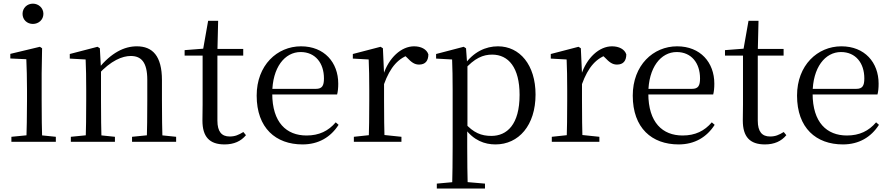

<svg xmlns="http://www.w3.org/2000/svg" viewBox="-20 -788 4948 1067"><path d="M43.3 0H290.3V-27.8L184.5 -38.6H153.1L43.3 -27.8ZM126.3 0H214.7C212.5 -48.6 211.5 -160.9 211.5 -228.5V-380.2L213.9 -519.8L201.7 -528L37.3 -488.6V-463L126.3 -458.9C128.3 -408.8 130.1 -356.4 130.1 -288.8V-228.5C130.1 -160.9 128.3 -48.6 126.3 0ZM162.8 -655C194.2 -655 221.2 -677.9 221.2 -711.1C221.2 -743.7 194.2 -767.7 162.8 -767.7C130.8 -767.7 105.3 -743.7 105.3 -711.1C105.3 -677.9 130.8 -655 162.8 -655Z M373.7 0H618.7V-27.8L514.8 -38.6H482.4L373.7 -27.8ZM455.9 0H544.3C542.3 -48.6 541.3 -160.9 541.3 -228.5V-403.1L534.9 -519.8L521.9 -528L367.8 -487.9V-462.4L455.9 -457.5C458.1 -407.9 459.1 -357.6 459.1 -289.4V-228.5C459.1 -160.9 458.1 -48.6 455.9 0ZM713.8 0H958.8V-27.8L854.3 -38.6H821.3L713.8 -27.8ZM795.5 0H883.2C881.2 -48.6 880 -158.7 880 -228.5V-342.4C880 -477.3 827.6 -530.6 740.5 -530.6C670.5 -530.6 598.6 -495.3 525.8 -406H515.7L524.2 -372.4C596.6 -452.6 661.3 -476.9 706.6 -476.9C764.7 -476.9 798.5 -442.6 798.5 -344.3V-228.5C798.5 -158.7 797.5 -48.6 795.5 0Z M1146.9 -478.9H1331.7V-516H1146.9ZM1227.8 14.6C1280.3 14.6 1319.2 -3.3 1346.9 -36.8L1332.4 -54.4C1305.4 -37.9 1286.1 -29.5 1256.3 -29.5C1212.4 -29.5 1188.2 -55.6 1188.2 -117.5V-500.6L1192.3 -672.5H1136.7L1107 -504.4L1126.6 -518.8L1006 -509.4V-478.9H1106V-207.1C1106 -170.9 1105 -149.8 1105 -117.7C1105 -28.2 1143.9 14.6 1227.8 14.6Z M1661.3 14.6C1751 14.6 1818 -26.3 1861.6 -94.3L1845.7 -108.1C1804.8 -60.3 1753.7 -35 1683.5 -35C1572.4 -35 1492.9 -106.4 1492.9 -268.7C1492.9 -413.6 1562.8 -498.8 1650.6 -498.8C1732.3 -498.8 1780.3 -437.4 1780.3 -352.3C1780.3 -311.7 1770.3 -294.2 1735.3 -294.2H1444.6V-262.9H1853.4C1857.7 -278.8 1859.7 -298.9 1859.7 -323.2C1859.7 -440.7 1782.6 -530.6 1652.9 -530.6C1520.1 -530.6 1406.4 -425.5 1406.4 -256.8C1406.4 -76.2 1512.8 14.6 1661.3 14.6Z M1946.5 0H2210.9V-27.8L2097.9 -39.6H2056.6L1946.5 -27.8ZM2028.9 0H2117.3C2115.3 -48.6 2114.3 -160.9 2114.3 -228.5V-379L2107.9 -519.8L2094.9 -528L1940.8 -487.9V-462.4L2028.9 -457.5C2031.1 -407.9 2032.1 -357.8 2032.1 -289.4V-228.5C2032.1 -160.9 2031.1 -48.6 2028.9 0ZM2113.5 -318.6C2148.7 -416.6 2195.3 -468 2265.3 -487.2L2219.8 -488.8L2242.8 -466.9C2265.7 -442.6 2283.4 -429.1 2308.7 -429.1C2344.5 -429.1 2360.2 -450.6 2360.6 -485.6C2351.4 -514.8 2319.5 -530.6 2281 -530.6C2210.7 -530.6 2140.6 -468 2109.7 -371H2091.9Z M2407.5 259.8H2675.2V232.4L2556.5 222.2H2518.7L2407.5 232.4ZM2492.5 259.8H2579.5C2577.5 192.3 2576.5 96 2576.5 26.5V-68.7L2577.7 -78.7V-430.1L2575.9 -435.3L2569.9 -519.6L2556.9 -528L2403.5 -487.9V-462.4L2492.5 -457.5C2494.5 -407.9 2495.5 -355 2495.5 -286.8V26.7C2495.5 96.7 2494.5 192.3 2492.5 259.8ZM2733.6 14.6C2862.6 14.6 2956.2 -91.6 2956.2 -262.6C2956.2 -427 2868.7 -530.6 2747.3 -530.6C2679.5 -530.6 2610.7 -500.1 2558.5 -425H2547.6L2558.2 -398.2C2617.5 -466 2665.3 -484.5 2714.9 -484.5C2805.7 -484.5 2867.5 -412.7 2867.5 -260.8C2867.5 -95.4 2797.2 -32.7 2710.5 -32.7C2655.3 -32.7 2611.5 -49.4 2562.3 -105.1L2548.4 -77.1H2561.2C2611.9 -6.9 2673.7 14.6 2733.6 14.6Z M3046.5 0H3310.9V-27.8L3197.9 -39.6H3156.6L3046.5 -27.8ZM3128.9 0H3217.3C3215.3 -48.6 3214.3 -160.9 3214.3 -228.5V-379L3207.9 -519.8L3194.9 -528L3040.8 -487.9V-462.4L3128.9 -457.5C3131.1 -407.9 3132.1 -357.8 3132.1 -289.4V-228.5C3132.1 -160.9 3131.1 -48.6 3128.9 0ZM3213.5 -318.6C3248.7 -416.6 3295.3 -468 3365.3 -487.2L3319.8 -488.8L3342.8 -466.9C3365.7 -442.6 3383.4 -429.1 3408.7 -429.1C3444.5 -429.1 3460.2 -450.6 3460.6 -485.6C3451.4 -514.8 3419.5 -530.6 3381 -530.6C3310.7 -530.6 3240.6 -468 3209.7 -371H3191.9Z M3751.3 14.6C3841 14.6 3908 -26.3 3951.6 -94.3L3935.7 -108.1C3894.8 -60.3 3843.7 -35 3773.5 -35C3662.4 -35 3582.9 -106.4 3582.9 -268.7C3582.9 -413.6 3652.8 -498.8 3740.6 -498.8C3822.3 -498.8 3870.3 -437.4 3870.3 -352.3C3870.3 -311.7 3860.3 -294.2 3825.3 -294.2H3534.6V-262.9H3943.4C3947.7 -278.8 3949.7 -298.9 3949.7 -323.2C3949.7 -440.7 3872.6 -530.6 3742.9 -530.6C3610.1 -530.6 3496.4 -425.5 3496.4 -256.8C3496.4 -76.2 3602.8 14.6 3751.3 14.6Z M4149.9 -478.9H4334.7V-516H4149.9ZM4230.8 14.6C4283.3 14.6 4322.2 -3.3 4349.9 -36.8L4335.4 -54.4C4308.4 -37.9 4289.1 -29.5 4259.3 -29.5C4215.4 -29.5 4191.2 -55.6 4191.2 -117.5V-500.6L4195.3 -672.5H4139.7L4110 -504.4L4129.6 -518.8L4009 -509.4V-478.9H4109V-207.1C4109 -170.9 4108 -149.8 4108 -117.7C4108 -28.2 4146.9 14.6 4230.8 14.6Z M4664.3 14.6C4754 14.6 4821 -26.3 4864.6 -94.3L4848.7 -108.1C4807.8 -60.3 4756.7 -35 4686.5 -35C4575.4 -35 4495.9 -106.4 4495.9 -268.7C4495.9 -413.6 4565.8 -498.8 4653.6 -498.8C4735.3 -498.8 4783.3 -437.4 4783.3 -352.3C4783.3 -311.7 4773.3 -294.2 4738.3 -294.2H4447.6V-262.9H4856.4C4860.7 -278.8 4862.7 -298.9 4862.7 -323.2C4862.7 -440.7 4785.6 -530.6 4655.9 -530.6C4523.1 -530.6 4409.4 -425.5 4409.4 -256.8C4409.4 -76.2 4515.8 14.6 4664.3 14.6Z"/></svg>

Font: Source Han Serif TW VF
Style: Regular
Weight: 250
Designer: Ryoko NISHIZUKA 西塚涼子 (kana & ideographs); Frank Grießhammer (Latin, Greek & Cyrillic); Wenlong ZHANG 张文龙 (bopomofo); San
Foundry: Adobe
Version: Version 2.002;hotconv 1.1.0;makeotfexe 2.6.0